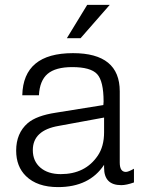

<svg xmlns="http://www.w3.org/2000/svg" viewBox="-20 -750 591 784"><path d="M336 -730H428L309 -594H253ZM139 -361H71Q75 -533 278 -533Q469 -533 469 -377V-86Q469 -48 494 -48Q504 -48 527 -61V-5Q496 6 475 6Q405 6 405 -65V-77Q345 14 217 14Q132 14 86 -31Q46 -70 46 -135Q46 -206 93 -247Q129 -278 209 -290L402 -321Q403 -328 403 -335Q403 -419 376.5 -447.5Q350 -476 275 -476Q207 -476 174.5 -448.5Q142 -421 139 -361ZM405 -270 220 -236Q114 -218 114 -137Q114 -92 145 -65.5Q176 -39 228 -39Q328 -39 379 -114Q405 -152 405 -210Z"/></svg>

Font: Almarai Light
Style: Regular
Weight: 300
Designer: Boutros International 2019
Foundry: Created by Boutros International 2019
Version: Version 1.10